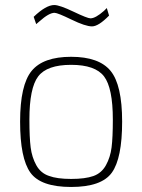

<svg xmlns="http://www.w3.org/2000/svg" viewBox="-20 -735 566 764"><path d="M106 -453Q152 -509 263 -509Q374 -509 420 -453Q466 -397 466 -251Q466 -105 425 -48Q384 9 263 9Q142 9 101 -48Q60 -105 60 -251Q60 -397 106 -453ZM175 -35Q207 -23 263 -23Q319 -23 351.5 -34.5Q384 -46 401.5 -77.5Q419 -109 424 -148.5Q429 -188 429 -259Q429 -385 394 -431Q359 -477 263 -477Q167 -477 132 -431Q97 -385 97 -259Q97 -188 102 -148.5Q107 -109 124.5 -77.5Q142 -46 175 -35ZM414 -673Q372 -630 346 -630Q320 -630 264.5 -657Q209 -684 197 -684Q175 -684 137 -650L124 -639L114 -668Q163 -715 196 -715Q217 -715 272.5 -688.5Q328 -662 340 -662Q360 -662 394 -692L405 -703Z"/></svg>

Font: Titillium Web[RUS by Daymarius]
Style: Regular
Weight: 200
Designer: Cyrillization by Daymarius
Foundry: Cyrillization by Daymarius
Version: Version 1.002 September 11, 2018